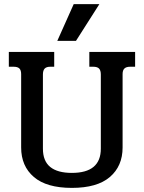

<svg xmlns="http://www.w3.org/2000/svg" viewBox="-20 -900 701 935"><path d="M339 -880H464L350 -701H259ZM83 -182V-539Q83 -558 74.5 -566.5Q66 -575 46 -575H23V-647H244V-575H225Q206 -575 197.5 -566Q189 -557 189 -537V-176Q189 -116 224.5 -87Q260 -58 330 -58Q471 -58 471 -176V-537Q471 -557 462.5 -566Q454 -575 434 -575H415V-647H638V-575H614Q595 -575 586 -566.5Q577 -558 577 -539V-182Q577 -91 515 -38Q453 15 330 15Q207 15 145 -38Q83 -91 83 -182Z"/></svg>

Font: Pridi
Style: Regular
Weight: 400
Designer: Katatrad Team
Foundry: CadsonDemak
Version: Version 1.001